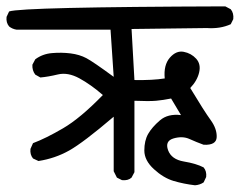

<svg xmlns="http://www.w3.org/2000/svg" viewBox="-24 -582 735 588"><path d="M573.2 -14.6Q539.1 -18.6 507.8 -27.8Q476.6 -37.1 447.3 -64Q418 -90.8 418 -121.1Q418 -151.4 429.7 -171.9Q441.4 -192.4 465.8 -213.4Q490.2 -234.4 530.3 -229.5L500 -280.3Q475.6 -275.4 454.1 -273.4Q432.6 -271.5 387.7 -273.4V-54.7L378.9 -38.1Q368.2 -28.3 349.6 -30.3L334 -38.1L324.2 -57.6V-224.6Q231.4 -145.5 188 -121.1Q144.5 -96.7 93.8 -88.9L77.1 -96.7Q67.4 -108.4 69.3 -126L77.1 -143.6Q116.2 -158.2 168.9 -189Q221.7 -219.7 291 -291Q253.9 -323.2 218.8 -342.3Q183.6 -361.3 153.3 -354Q123 -346.7 99.6 -344.7L84 -353.5Q74.2 -366.2 75.2 -383.8L84 -400.4Q106.4 -417 135.3 -419.4Q164.1 -421.9 191.9 -418.5Q219.7 -415 240.7 -403.8Q261.7 -392.6 324.2 -346.7L314.5 -491.2H26.4Q13.7 -493.2 3.9 -501Q-5.9 -512.7 -3.9 -530.3L3.9 -546.9Q41 -560.5 666 -562.5L682.6 -553.7Q692.4 -542 690.4 -523.4L682.6 -507.8Q650.4 -493.2 609.4 -496.1L378.9 -493.2L387.7 -336.9Q443.4 -335.9 480.5 -341.8Q476.6 -382.8 496.1 -405.3Q515.6 -427.7 538.6 -423.3Q561.5 -418.9 576.7 -402.3Q591.8 -385.7 585.9 -360.4Q580.1 -335 558.6 -312.5Q601.6 -241.2 621.1 -214.4Q640.6 -187.5 639.6 -162.1Q638.7 -136.7 599.6 -138.7Q578.1 -146.5 556.6 -156.2Q535.2 -166 507.8 -158.2Q480.5 -150.4 490.7 -122.1Q501 -93.8 539.1 -87.4Q577.1 -81.1 599.6 -69.3Q609.4 -57.6 607.4 -40L599.6 -23.4Q587.9 -15.6 573.2 -14.6Z"/></svg>

Font: NaikaiFont
Style: Regular
Weight: 400
Version: Version 1.67